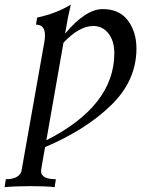

<svg xmlns="http://www.w3.org/2000/svg" viewBox="-89 -522 665 826"><path d="M146 283.2Q111.8 278.8 43.9 278.8Q-23.4 278.8 -69.3 283.2L-64 249Q-9.8 249 2.9 216.3L101.6 -340.3Q104.5 -356.9 104.5 -369.6Q104.5 -416 65.9 -416L70.8 -446.3Q155.3 -464.8 215.8 -502.4L203.6 -447.8L190.9 -377Q279.3 -482.9 353 -482.9Q424.8 -482.9 461.4 -433.6Q498 -384.3 498 -313.5Q498 -175.3 388.9 -69.3Q279.8 36.6 105 110.8Q87.9 206.1 87.4 213.4Q87.4 249 151.4 249ZM110.4 81.5Q402.8 -66.9 402.8 -293Q402.8 -345.7 377.7 -377.9Q352.5 -410.2 312.5 -410.2Q252 -410.2 184.1 -338.4Z"/></svg>

Font: Kelvinch
Style: Italic
Weight: 400
Italic angle: -10°
Designer: Paul James Miller
Foundry: High-Logic / Made with FontCreator
Version: Version 3.40;July 22, 2017;FontCreator 11.0.0.2388 64-bit